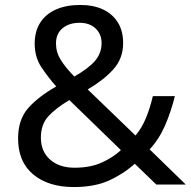

<svg xmlns="http://www.w3.org/2000/svg" viewBox="-20 -745 772 775"><path d="M304 -725Q358 -725 396.5 -706.5Q435 -688 456 -654Q477 -620 477 -571Q477 -508 436.5 -464Q396 -420 334 -384L527 -198Q553 -229 569.5 -269.5Q586 -310 597 -357H686Q670 -293 646 -238Q622 -183 584 -142L730 0H611L524 -84Q477 -42 419 -16Q361 10 278 10Q175 10 114 -41Q53 -92 53 -186Q53 -263 94.5 -309.5Q136 -356 207 -396Q175 -432 147.5 -473Q120 -514 120 -569Q120 -618 142 -653Q164 -688 205.5 -706.5Q247 -725 304 -725ZM260 -341Q206 -309 175.5 -276Q145 -243 145 -189Q145 -134 182 -101Q219 -68 281 -68Q345 -68 391 -89Q437 -110 468 -139ZM301 -653Q259 -653 232.5 -631Q206 -609 206 -570Q206 -534 225 -503.5Q244 -473 280 -436Q339 -470 364.5 -500.5Q390 -531 390 -571Q390 -607 366 -630Q342 -653 301 -653Z"/></svg>

Font: Noto Sans Bamum
Style: Regular
Weight: 400
Designer: Monotype Design Team
Foundry: Monotype Imaging Inc.
Version: Version 2.001